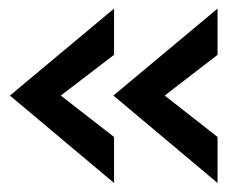

<svg xmlns="http://www.w3.org/2000/svg" viewBox="-20 -470 533 436"><path d="M474 -54.5 237.5 -253 474 -450.5V-345.5L354 -253L474 -159ZM2.5 -253 239 -450.5V-345.5L118 -253L239 -159V-54.5Z"/></svg>

Font: HK Grotesk Medium
Style: Regular
Weight: 500
Designer: Alfredo Marco Pradil
Foundry: Hanken Design Co.
Version: Version 3.001;FEAKit 1.0